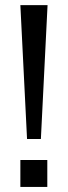

<svg xmlns="http://www.w3.org/2000/svg" viewBox="-20 -739 269 759"><path d="M86.9 -189.5 60.5 -718.8H168L141.6 -189.5ZM60.5 0V-106.4H167V0Z"/></svg>

Font: Min Sans
Style: Regular
Weight: 400
Designer: Jinseong-Kim, NotoSansCJK, Nunito
Foundry: Jinseong-Kim
Version: Version 1.400;Glyphs 3.1.2 (3151)